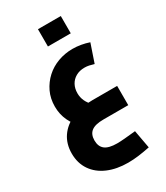

<svg xmlns="http://www.w3.org/2000/svg" viewBox="-252 -831 1088 1260"><g transform="rotate(-30 292.0 -200.5)"><path d="M332 327Q245 327 179 298.5Q113 270 76.5 216.5Q40 163 40 90Q40 17 76.5 -36Q113 -89 179 -117.5Q245 -146 332 -146H520V0H332Q269 0 240.5 22Q212 44 212 90Q212 136 240.5 158.5Q269 181 332 181Q356 181 390.5 178Q425 175 473 170L498 307Q454 316 412.5 321.5Q371 327 332 327ZM194 -25Q145 -74 121.5 -124Q98 -174 98 -232Q98 -293 121.5 -342.5Q145 -392 185 -428.5Q225 -465 277.5 -484Q330 -503 387 -503Q418 -503 450 -497.5Q482 -492 511 -482L464 -344Q445 -350 428 -353.5Q411 -357 394 -357Q356 -357 328 -341Q300 -325 285 -297.5Q270 -270 270 -234Q270 -203 282.5 -175.5Q295 -148 320 -124ZM256 -597V-728H429V-597Z"/></g></svg>

Font: Cairo Play Black
Style: Regular
Weight: 900
Version: Version 3.119